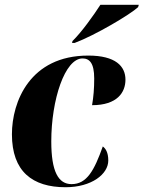

<svg xmlns="http://www.w3.org/2000/svg" viewBox="-20 -776 602 805"><path d="M284 -604 282 -596H293C379 -628 527 -716 559 -746L562 -756H401C372 -711 322 -641 284 -604ZM255 9C364 9 434 -46 434 -103C434 -138 422 -154 411 -162C375 -61 344 -4 280 -4C225 -4 195 -56 195 -183C195 -358 252 -531 326 -531C355 -531 375 -512 375 -447C375 -405 372 -369 366 -335C472 -335 506 -389 506 -442C506 -498 465 -543 350 -543C106 -543 30 -350 30 -213C30 -57 116 9 255 9Z"/></svg>

Font: Noto Serif Display Condensed Black
Style: Italic
Weight: 900
Width: 3
Italic angle: -12°
Designer: Monotype Design Team
Foundry: Monotype Imaging Inc.
Version: Version 2.009